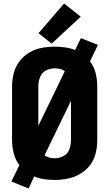

<svg xmlns="http://www.w3.org/2000/svg" viewBox="-20 -1006 616 1082"><path d="M141 56 173 -12Q200 0 229.5 4Q259 8 288 8Q325 8 362 0.5Q399 -7 431.5 -26Q464 -45 487 -75Q510 -105 519 -141.5Q528 -178 528 -215V-520Q528 -557 519 -593.5Q510 -630 487 -660L532 -753L436 -791L403 -724Q376 -735 346.5 -739Q317 -743 288 -743Q251 -743 214 -736Q177 -729 144.5 -709.5Q112 -690 89.5 -660Q67 -630 57.5 -593.5Q48 -557 48 -520V-215Q48 -178 57.5 -141.5Q67 -105 89 -75L44 17ZM288 -114Q273 -114 258 -118Q243 -122 231 -131L380 -438V-215Q380 -189 370.5 -164Q361 -139 337.5 -126.5Q314 -114 288 -114ZM196 -297V-520Q196 -546 205.5 -571Q215 -596 238.5 -608.5Q262 -621 288 -621Q303 -621 318 -617.5Q333 -614 345 -604ZM271 -760 435 -912 341 -986 197 -819Z"/></svg>

Font: Iosevka Sparkle Heavy
Style: Regular
Weight: 900
Designer: Belleve Invis
Foundry: Belleve Invis
Version: Version 4.5.0; ttfautohint (v1.8.3)